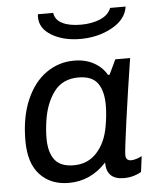

<svg xmlns="http://www.w3.org/2000/svg" viewBox="-53 -784 713 840"><g transform="rotate(-5 303.5 -363.5)"><path d="M427 -446H434L465 -511H530Q508 -371 490 -241Q472 -111 472 -90Q472 -65 496 -65Q507 -65 520.5 -69.5Q534 -74 543 -79L534 -10Q521 -2 501 4Q481 10 457 10Q381 10 381 -65Q312 10 216 10Q137 10 89.5 -40.5Q42 -91 42 -190Q42 -294 74.5 -369Q107 -444 162 -482.5Q217 -521 284 -521Q334 -521 371 -500.5Q408 -480 427 -446ZM141 -269Q135 -229 135 -193Q135 -131 160.5 -98Q186 -65 244 -65Q306 -65 345.5 -108.5Q385 -152 397 -222Q406 -272 406 -315Q406 -378 381 -412Q356 -446 297 -446Q227 -446 189.5 -395.5Q152 -345 141 -269ZM144 -724Q144 -733 145 -737H212Q216 -706 247 -690.5Q278 -675 328 -675Q377 -675 413.5 -690.5Q450 -706 462 -737H530Q522 -681 460.5 -647Q399 -613 321 -613Q247 -613 195.5 -643.5Q144 -674 144 -724Z"/></g></svg>

Font: Chivo
Style: Italic
Weight: 400
Italic angle: -8.05°
Designer: Hector Gatti
Foundry: Omnibus-Type
Version: Version 1.007